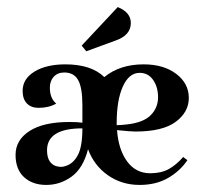

<svg xmlns="http://www.w3.org/2000/svg" viewBox="-20 -514 575 543"><path d="M498 -70 510 -61Q489 -30 455 -10.5Q421 9 375 9Q324 9 285 -18.5Q246 -46 229 -92Q215 -38 182.5 -14.5Q150 9 111 9Q72 9 48 -13Q24 -35 24 -76Q24 -118 63.5 -143.5Q103 -169 176 -169Q200 -169 213 -167V-217Q213 -266 201 -287.5Q189 -309 162 -309Q143 -309 132 -297Q121 -285 121 -266Q121 -236 139 -221Q118 -209 89 -209Q68 -209 56 -221.5Q44 -234 44 -257Q44 -291 77.5 -311.5Q111 -332 165 -332Q238 -332 275 -296Q319 -332 386 -332Q443 -332 478.5 -305Q514 -278 514 -237Q514 -197 477 -169.5Q440 -142 363 -142Q349 -142 311 -146Q315 -91 339.5 -57.5Q364 -24 405 -24Q436 -24 457.5 -36Q479 -48 498 -70ZM310 -166V-160Q320 -160 338 -162Q385 -167 406 -188Q427 -209 427 -239Q427 -268 413 -288Q399 -308 375 -308Q345 -308 327.5 -269.5Q310 -231 310 -166ZM213 -151Q113 -151 113 -89Q113 -68 121.5 -56.5Q130 -45 144 -43L152 -42Q159 -42 167 -45Q188 -52 200.5 -76Q213 -100 213 -151ZM350 -449Q350 -414 306 -399L224 -369L211 -385L313 -494Q350 -479 350 -449Z"/></svg>

Font: Katibeh
Style: Regular
Weight: 400
Designer: Arabic design by Kourosh Beigpour, Latin design by Eduardo Tunni, engineering by Lasse Fister
Version: Version 1.000